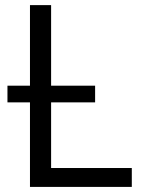

<svg xmlns="http://www.w3.org/2000/svg" viewBox="-20 -734 562 754"><path d="M97.7 0V-332H9.3V-397.5H97.7V-713.9H180.7V-397.5H353.5V-332H180.7V-74.2H497.6V0Z"/></svg>

Font: Open Sans
Style: Regular
Weight: 400
Designer: Monotype Design Team
Foundry: Monotype Imaging Inc.
Version: Version 3.000; ttfautohint (v1.8.4)